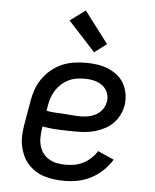

<svg xmlns="http://www.w3.org/2000/svg" viewBox="-55 -822 709 877"><g transform="rotate(5 300.0 -384.0)"><path d="M273 8Q249 8 225 5Q201 2 179 -5Q157 -12 138 -24.5Q119 -37 104.5 -53.5Q90 -70 80.5 -91Q71 -112 66.5 -135Q62 -158 63 -182Q64 -206 68 -230L87 -340Q91 -367 100.5 -394Q110 -421 126.5 -445Q143 -469 166 -488Q189 -507 215.5 -518.5Q242 -530 270 -534Q298 -538 325 -538Q352 -538 378 -534Q404 -530 427 -520.5Q450 -511 469.5 -495.5Q489 -480 501 -458Q513 -436 517 -410Q521 -384 517 -358Q513 -336 502.5 -315Q492 -294 475.5 -277Q459 -260 438 -249Q417 -238 395 -231.5Q373 -225 351 -223Q329 -221 307 -221Q268 -221 229 -222.5Q190 -224 152 -231L150 -218Q147 -198 147 -178Q147 -158 152.5 -139.5Q158 -121 169.5 -106.5Q181 -92 197.5 -82.5Q214 -73 233.5 -69.5Q253 -66 273 -66Q293 -66 313 -69.5Q333 -73 352.5 -83Q372 -93 388 -108Q404 -123 415 -141L489 -108Q472 -80 447.5 -57Q423 -34 394 -19Q365 -4 334 2Q303 8 273 8ZM320 -292Q332 -292 344.5 -293.5Q357 -295 369 -298.5Q381 -302 392.5 -308.5Q404 -315 413 -324.5Q422 -334 427.5 -345.5Q433 -357 435 -369Q438 -383 435 -397.5Q432 -412 424.5 -423.5Q417 -435 406 -443Q395 -451 381.5 -456Q368 -461 353.5 -463Q339 -465 325 -465Q307 -465 288 -462Q269 -459 251.5 -450.5Q234 -442 219 -428.5Q204 -415 193.5 -398.5Q183 -382 177 -364Q171 -346 168 -328L164 -304Q183 -300 202.5 -299Q222 -298 242 -297Q262 -296 281.5 -294Q301 -292 320 -292ZM357 -589 233 -724 303 -776 413 -631Z"/></g></svg>

Font: Iosevka Slab Extended
Style: Italic
Weight: 400
Width: 7
Italic angle: -9°
Monospace: yes
Designer: Belleve Invis
Foundry: Belleve Invis
Version: Version 11.1.0; ttfautohint (v1.8.3)